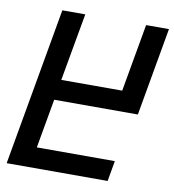

<svg xmlns="http://www.w3.org/2000/svg" viewBox="-81 -797 789 869"><g transform="rotate(10 313.0 -362.5)"><path d="M135.5 -725H241L185.5 -414H465.5L520.5 -725H625.5L554 -320H169.5L129.5 -94H488L471.5 0H7.5Z"/></g></svg>

Font: JuliaMono Medium
Style: Italic
Weight: 500
Italic angle: -9°
Monospace: yes
Designer: cormullion
Foundry: corm
Version: Version 0.054; ttfautohint (v1.8.4)